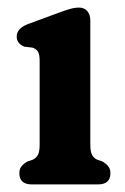

<svg xmlns="http://www.w3.org/2000/svg" viewBox="-20 -486 330 506"><path d="M218 -432.5V-105.5Q218 -86 222.8 -77.5Q227.5 -69 236.5 -65L250 -60.5Q260 -54.5 265.5 -47.5Q271 -40.5 271 -29.5Q271 0 238 0H64Q31 0 31 -29.5Q31 -40.5 36.5 -47.5Q42 -54.5 52.5 -60.5L66 -65Q75 -69 79.8 -77.5Q84.5 -86 84.5 -105.5V-326Q84.5 -343 79.8 -350.2Q75 -357.5 65.5 -360.5L44 -363Q24 -371.5 24 -389.5Q24 -411 53.5 -422.5L135 -452.5Q152.5 -459 164.8 -462.5Q177 -466 188.5 -466Q202 -466 210 -456.8Q218 -447.5 218 -432.5Z"/></svg>

Font: Fraunces 72pt SuperSoft SemiBold
Style: Regular
Weight: 600
Version: Version 1.000;[b76b70a41]